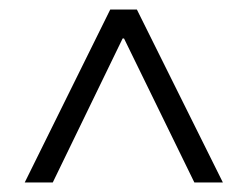

<svg xmlns="http://www.w3.org/2000/svg" viewBox="-20 -693 520 404"><path d="M91 -309H32L212 -673H268L449 -309H389L241 -612H238Z"/></svg>

Font: STIX Two Text Medium
Style: Regular
Weight: 500
Designer: Ross Mills, John Hudson & Paul Hanslow, Tiro Typeworks Ltd; with prior portions MicroPress Inc., and Coen Hoffman.
Foundry: Tiro Typeworks Ltd
Version: Version 2.13 b171